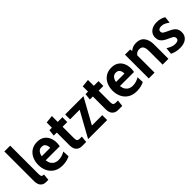

<svg xmlns="http://www.w3.org/2000/svg" viewBox="171 -1796 2852 2852"><g transform="rotate(-45 1597.0 -370.0)"><path d="M171 10Q130 10 103.8 -7Q77.5 -24 64.8 -53.8Q52 -83.5 52 -121V-750H174V-167Q174 -133.5 178 -117.5Q182 -101.5 193.5 -96.8Q205 -92 226.5 -92L216 10Z M519 10Q434.5 10 378.2 -26Q322 -62 294 -121.5Q266 -181 266 -251.5Q266 -322 292.5 -380.2Q319 -438.5 370.2 -473.2Q421.5 -508 496 -508Q560.5 -508 605 -479.8Q649.5 -451.5 672.5 -402Q695.5 -352.5 695.5 -289Q695.5 -273 693.8 -257Q692 -241 688.5 -223H392.5Q398.5 -176 418.2 -146.8Q438 -117.5 467.5 -103.8Q497 -90 531 -90Q572 -90 607 -101.5Q642 -113 670.5 -130.5L675 -25.5Q648 -11 608.5 -0.5Q569 10 519 10ZM394.5 -307H572Q572 -332.5 564.8 -355.5Q557.5 -378.5 540 -393.2Q522.5 -408 492 -408Q450.5 -408 426.5 -381Q402.5 -354 394.5 -307Z M927 10Q885 10 857 -7Q829 -24 815 -53.5Q801 -83 801 -121V-398H737.5L748.5 -500H801V-610L923 -623V-500H1021.5V-398H923V-162Q923 -133 928 -118Q933 -103 946.8 -97.5Q960.5 -92 987 -92H1022L1011 10Z M1061 0 1304.5 -440 1311.5 -397H1079V-500H1463.5L1220 -60L1208 -103H1461.5V0Z M1685 10Q1643 10 1615 -7Q1587 -24 1573 -53.5Q1559 -83 1559 -121V-398H1495.5L1506.5 -500H1559V-610L1681 -623V-500H1779.5V-398H1681V-162Q1681 -133 1686 -118Q1691 -103 1704.8 -97.5Q1718.5 -92 1745 -92H1780L1769 10Z M2079 10Q1994.5 10 1938.2 -26Q1882 -62 1854 -121.5Q1826 -181 1826 -251.5Q1826 -322 1852.5 -380.2Q1879 -438.5 1930.2 -473.2Q1981.5 -508 2056 -508Q2120.5 -508 2165 -479.8Q2209.5 -451.5 2232.5 -402Q2255.5 -352.5 2255.5 -289Q2255.5 -273 2253.8 -257Q2252 -241 2248.5 -223H1952.5Q1958.5 -176 1978.2 -146.8Q1998 -117.5 2027.5 -103.8Q2057 -90 2091 -90Q2132 -90 2167 -101.5Q2202 -113 2230.5 -130.5L2235 -25.5Q2208 -11 2168.5 -0.5Q2129 10 2079 10ZM1954.5 -307H2132Q2132 -332.5 2124.8 -355.5Q2117.5 -378.5 2100 -393.2Q2082.5 -408 2052 -408Q2010.5 -408 1986.5 -381Q1962.5 -354 1954.5 -307Z M2335.5 0V-500H2445.5L2452 -420.5L2424 -439.5Q2451.5 -469.5 2488.5 -488.8Q2525.5 -508 2577 -508Q2664 -508 2706.2 -450.8Q2748.5 -393.5 2748.5 -302V0H2626.5V-289Q2626.5 -348 2607 -378Q2587.5 -408 2543 -408Q2504.5 -408 2479.5 -387.2Q2454.5 -366.5 2436.5 -330.5L2457.5 -399V0Z M2984 10Q2938.5 10 2901.8 0.8Q2865 -8.5 2828 -26L2839 -132Q2874 -110.5 2908 -96.8Q2942 -83 2977.5 -83Q3013 -83 3031.8 -95.5Q3050.5 -108 3050.5 -132.5Q3050.5 -150.5 3041.8 -162.8Q3033 -175 3014 -185.8Q2995 -196.5 2964 -209.5Q2922 -227.5 2892.5 -247.2Q2863 -267 2847.2 -294.8Q2831.5 -322.5 2831.5 -363.5Q2831.5 -406.5 2853.2 -439.2Q2875 -472 2914.8 -490.5Q2954.5 -509 3009 -509Q3053 -509 3087.8 -498.8Q3122.5 -488.5 3152 -471L3141 -366.5Q3111.5 -389.5 3081 -404.2Q3050.5 -419 3014 -419Q2984 -419 2966.2 -406.5Q2948.5 -394 2948.5 -370Q2948.5 -343 2972 -328Q2995.5 -313 3046.5 -290Q3077.5 -276.5 3100.5 -262Q3123.5 -247.5 3139 -229.8Q3154.5 -212 3162 -189.5Q3169.5 -167 3169.5 -138Q3169.5 -91.5 3147.2 -58.2Q3125 -25 3083.5 -7.5Q3042 10 2984 10Z"/></g></svg>

Font: Cabin
Style: Bold
Weight: 700
Width: 4
Designer: Pablo Impallari
Foundry: Pablo Impallari. http://www.impallari.com Igino Marini. http://www.ikern.com
Version: Version 3.001